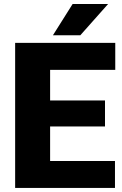

<svg xmlns="http://www.w3.org/2000/svg" viewBox="-20 -921 600 941"><path d="M543.5 -131.8V0H54.2V-710.9H544.9V-578.6H225.6V-428.7H494.6V-301.3H225.6V-131.8ZM239.3 -748 335.9 -901.4H509.8L373.5 -748Z"/></svg>

Font: Vazirmatn FD Black
Style: Regular
Weight: 900
Designer: Saber Rastikerdar
Foundry: Saber Rastikerdar
Version: Version 33.003